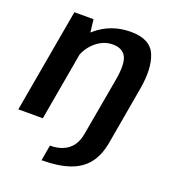

<svg xmlns="http://www.w3.org/2000/svg" viewBox="-154 -707 924 1031"><g transform="rotate(20 307.5 -192.0)"><path d="M201.5 214Q294.5 214 358.5 192.5Q422.5 171 460 124.2Q497.5 77.5 511 0H370.5Q363 44.5 342.2 71.8Q321.5 99 289.5 112Q257.5 125 217 125ZM-9 0H131L217 -489L205 -593H95.5ZM370.5 0H511L568 -326Q590 -450.5 559 -524.2Q528 -598 418 -598Q304.5 -598 221.2 -526.8Q138 -455.5 124.5 -379L186.5 -344Q199 -413 245.8 -457Q292.5 -501 349.5 -501Q404.5 -501 425.2 -462.8Q446 -424.5 428 -324Z"/></g></svg>

Font: Anybody Thin SemiBold
Style: Italic
Weight: 600
Italic angle: -10°
Version: Version 1.113;gftools[0.9.25]